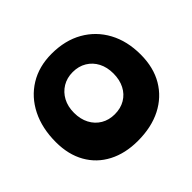

<svg xmlns="http://www.w3.org/2000/svg" viewBox="-162 -893 1081 1081"><g transform="rotate(-45 379.0 -352.5)"><path d="M367 -7Q267 -7 192 -46Q117 -85 76 -157.5Q35 -230 35 -329Q35 -439 76.5 -522Q118 -605 193.5 -651.5Q269 -698 370 -698Q477 -698 556 -653Q635 -608 678.5 -527.5Q722 -447 722 -340Q722 -237 678 -162.5Q634 -88 554.5 -47.5Q475 -7 367 -7ZM381 -205Q428 -205 463.5 -226Q499 -247 518.5 -285Q538 -323 538 -373Q538 -423 518.5 -460.5Q499 -498 463.5 -519.5Q428 -541 381 -541Q335 -541 299.5 -519.5Q264 -498 244 -460.5Q224 -423 224 -373Q224 -323 244 -285Q264 -247 299.5 -226Q335 -205 381 -205Z"/></g></svg>

Font: DynaPuff Medium
Style: Regular
Weight: 500
Version: Version 2.000